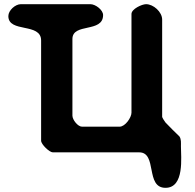

<svg xmlns="http://www.w3.org/2000/svg" viewBox="-20 -727 935 920"><path d="M20 -650C20 -568 177 -620 177 -533V-53C177 -35 217 3 233 3H647C735 3 675 173 773 173C865 173 847 25 847 -26C847 -42 849 -59 840 -73C829 -83 783 -129 773 -140C768 -146 757 -164 757 -167V-633C757 -670 715 -707 680 -707C660 -707 610 -684 610 -660V-187C610 -164 580 -120 553 -120H373C353 -120 327 -153 327 -173V-540C327 -619 474 -568 474 -655C474 -679 438 -707 413 -707H80C53 -707 20 -677 20 -650Z"/></svg>

Font: Asimov Print
Style: Regular
Weight: 500
Designer: Google
Version: Version 2.000980: 2014